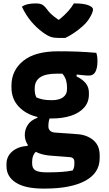

<svg xmlns="http://www.w3.org/2000/svg" viewBox="-20 -853 640 1123"><path d="M362 -631H326Q297 -631 278 -637Q259 -643 230 -664Q193 -691 162 -728Q131 -765 108 -814Q125 -825 145 -829Q165 -833 190 -833Q213 -833 226.5 -826Q240 -819 256 -797Q266 -783 280.5 -769.5Q295 -756 321 -738H326Q360 -766 380 -789Q400 -812 412 -833H418Q469 -833 496.5 -822.5Q524 -812 524 -798Q524 -779 501 -743Q487 -721 462.5 -699Q438 -677 411.5 -659.5Q385 -642 362 -631ZM125 -63Q125 -97 143.5 -124Q162 -151 199 -164V-169Q131 -185 89 -230Q47 -275 47 -342V-352Q47 -441 116 -497Q185 -553 320 -553Q385 -553 435.5 -551Q486 -549 543 -544Q550 -527 550 -494Q550 -457 538.5 -434Q527 -411 500 -411Q485 -411 468 -413Q451 -415 428 -417V-406Q463 -389 481.5 -366Q500 -343 500 -311V-300Q500 -255 472 -223.5Q444 -192 395 -176Q346 -160 283 -160Q276 -160 270 -160Q263 -141 263 -113Q263 -99 272 -89.5Q281 -80 297 -78L435 -68Q489 -64 526 -33Q563 -2 563 55V72Q563 159 478.5 204.5Q394 250 242 250H233Q127 250 72.5 215Q18 180 18 119V106Q18 62 51.5 33Q85 4 142 0V-7Q125 -32 125 -63ZM193 -283Q212 -275 232 -271Q252 -267 283 -267Q326 -267 349 -284Q372 -301 372 -331V-343Q372 -363 366.5 -383Q361 -403 345 -422Q328 -422 309 -422Q183 -422 183 -336V-328Q183 -303 193 -283ZM251 155H264Q305 155 340.5 152.5Q376 150 405 144Q411 134 413 125Q415 116 415 106V94Q415 68 388 66L271 57Q224 53 189 35Q168 56 168 92V103Q168 133 188 144Q208 155 251 155Z"/></svg>

Font: Recursive Sn Csl St XBd
Style: Regular
Weight: 800
Version: Version 1.085;hotconv 1.1.0;makeotfexe 2.6.0; ttfautohint (v